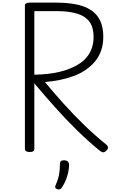

<svg xmlns="http://www.w3.org/2000/svg" viewBox="-20 -1146 890 1465"><path d="M207 14Q189 14 179.5 8Q170 2 170 -10V-1103Q170 -1115 179.5 -1120.5Q189 -1126 207 -1126H409Q531 -1126 610 -1099.5Q689 -1073 728.5 -1015.5Q768 -958 768 -865Q768 -807 751.5 -760Q735 -713 704.5 -676.5Q674 -640 632.5 -612Q591 -584 541 -565.5Q491 -547 436 -536Q381 -525 323 -520Q392 -436 467.5 -352.5Q543 -269 624.5 -190Q706 -111 793 -41Q802 -34 804 -22Q806 -10 790 5Q779 16 768 16Q757 16 744 6Q653 -68 566 -153.5Q479 -239 398 -330Q317 -421 242 -510V-10Q242 2 233.5 8Q225 14 207 14ZM242 -576Q292 -577 340.5 -582Q389 -587 433.5 -597.5Q478 -608 517 -624Q556 -640 589 -662Q622 -684 645.5 -714Q669 -744 681.5 -781.5Q694 -819 694 -865Q694 -935 664 -978Q634 -1021 571.5 -1041Q509 -1061 416 -1061H242ZM415 297Q404 292 401.5 284.5Q399 277 406 263Q418 236 424.5 212Q431 188 434 162.5Q437 137 437 105Q437 91 444.5 84Q452 77 468 77Q487 77 497 86.5Q507 96 507 112Q507 138 500.5 168.5Q494 199 482 228.5Q470 258 454 282Q446 295 437.5 298Q429 301 415 297Z"/></svg>

Font: Playwrite BR Light
Style: Regular
Weight: 300
Version: Version 1.003